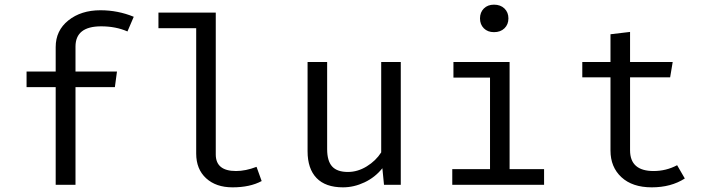

<svg xmlns="http://www.w3.org/2000/svg" viewBox="-20 -793 3040 824"><path d="M411 -749Q486 -749 554 -721L527 -658Q477 -680 414 -680Q304 -680 304 -593V-486H482L473 -419H304V0H219V-419H94V-486H219V-591Q219 -662 273.5 -705.5Q328 -749 411 -749Z M906 -739V-130Q906 -59 993 -59Q1034 -59 1081 -77L1103 -16Q1053 11 978 11Q907 11 864.5 -28Q822 -67 822 -134V-672H660V-739Z M1384 -527V-153Q1384 -102 1405.5 -78.5Q1427 -55 1473 -55Q1515 -55 1554 -79Q1593 -103 1616 -139V-527H1700V0H1628L1621 -71Q1590 -32 1544.5 -10.5Q1499 11 1452 11Q1377 11 1338.5 -29Q1300 -69 1300 -144V-527Z M2100 -773Q2128 -773 2145 -756.5Q2162 -740 2162 -714Q2162 -688 2145 -671.5Q2128 -655 2100 -655Q2073 -655 2056.5 -671.5Q2040 -688 2040 -714Q2040 -740 2056.5 -756.5Q2073 -773 2100 -773ZM2167 -527V-67H2315V0H1921V-67H2083V-460H1926V-527Z M2919 -27Q2860 11 2777 11Q2694 11 2647 -32.5Q2600 -76 2600 -147V-461H2479V-527H2600V-646L2684 -656V-527H2867L2856 -461H2684V-148Q2684 -59 2785 -59Q2839 -59 2886 -84Z"/></svg>

Font: Fira Mono
Style: Regular
Weight: 400
Designer: Carrois Corporate & Edenspiekermann AG
Foundry: Carrois Corporate GbR & Edenspiekermann AG
Version: Version 3.206;PS 003.206;hotconv 1.0.70;makeotf.lib2.5.58329